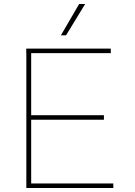

<svg xmlns="http://www.w3.org/2000/svg" viewBox="-20 -948 679 968"><path d="M137.2 -703.1V0H112.8V-703.1ZM503.9 -367.2V-344.2H118.2V-367.2ZM551.3 -22.9V0H115.7V-22.9ZM538.6 -703.1V-680.2H112.3V-703.1ZM409.2 -927.7H378.9L287.1 -770H313Z"/></svg>

Font: Wand UI Pro
Style: Regular
Weight: 400
Designer: Andreas Faust
Version: Version 1.003;FEAKit 1.0